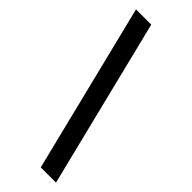

<svg xmlns="http://www.w3.org/2000/svg" viewBox="-317 -868 1069 1069"><g transform="rotate(45 217.5 -333.5)"><path d="M34 -832H154L401 165H281Z"/></g></svg>

Font: Noto Sans Gurmukhi UI Condensed
Style: Bold
Weight: 700
Width: 3
Designer: Jelle Bosma - Monotype Design Team
Foundry: Monotype Imaging Inc.
Version: Version 2.004; ttfautohint (v1.8.4.7-5d5b)